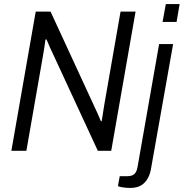

<svg xmlns="http://www.w3.org/2000/svg" viewBox="-20 -743 905 946"><path d="M36 0 156 -686H229L446 -216Q450 -207 456 -194.5Q462 -182 467.5 -168.5Q473 -155 477 -146H481Q484 -163 487 -183.5Q490 -204 493 -222L574 -686H648L528 0H462L243 -473Q237 -486 226.5 -508.5Q216 -531 209 -549L204 -548Q202 -532 198.5 -509.5Q195 -487 192 -470L110 0ZM781 -635 797 -723H865L850 -635ZM621 183Q611 183 599.5 182Q588 181 578 179Q568 177 561 174L570 125H608Q631 125 642.5 114Q654 103 658 78L764 -526H833L725 83Q721 112 708.5 135Q696 158 675 170.5Q654 183 621 183Z"/></svg>

Font: Archivo SemiCondensed Light
Style: Italic
Weight: 300
Width: 4
Italic angle: -10°
Designer: Hector Gatti
Foundry: Omnibus-Type
Version: Version 2.001